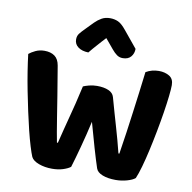

<svg xmlns="http://www.w3.org/2000/svg" viewBox="-91 -936 1032 1033"><g transform="rotate(10 425.5 -419.0)"><path d="M347 -458Q358 -463 378.5 -468.5Q399 -474 422 -474Q460 -474 485 -463Q510 -452 516 -430Q528 -386 539 -348.5Q550 -311 560 -276Q570 -241 579.5 -207Q589 -173 598 -136H603Q613 -198 621 -255.5Q629 -313 636.5 -368.5Q644 -424 651 -479Q658 -534 665 -592Q697 -611 736 -611Q769 -611 793 -596.5Q817 -582 817 -548Q817 -527 812.5 -486.5Q808 -446 800 -395.5Q792 -345 781.5 -290Q771 -235 759.5 -183.5Q748 -132 736 -89.5Q724 -47 713 -22Q699 -10 669 -1.5Q639 7 607 7Q565 7 535.5 -4.5Q506 -16 499 -37Q485 -79 466.5 -142.5Q448 -206 428 -279Q420 -243 411 -207Q402 -171 393 -137Q384 -103 375.5 -73.5Q367 -44 360 -21Q346 -10 319.5 -1.5Q293 7 260 7Q220 7 187.5 -5Q155 -17 145 -37Q137 -56 126 -92Q115 -128 103.5 -174.5Q92 -221 80.5 -274.5Q69 -328 58.5 -381.5Q48 -435 40 -486Q32 -537 27 -579Q40 -590 62 -600.5Q84 -611 111 -611Q145 -611 166.5 -595.5Q188 -580 194 -545Q210 -451 220.5 -385Q231 -319 238.5 -272Q246 -225 251.5 -193Q257 -161 262 -136H267Q277 -177 286 -212Q295 -247 304.5 -283.5Q314 -320 324.5 -361.5Q335 -403 347 -458ZM426 -736Q413 -722 402.5 -710.5Q392 -699 382.5 -688Q373 -677 363.5 -666.5Q354 -656 344 -643Q309 -644 288 -659.5Q267 -675 267 -701Q267 -720 277 -733Q287 -746 307 -766L346 -806Q363 -823 382.5 -834Q402 -845 428 -845Q452 -845 472 -836Q492 -827 517 -796L591 -706Q591 -681 576 -663Q561 -645 531 -645Q513 -645 499 -655Q485 -665 471 -682Z"/></g></svg>

Font: Baloo Da 2
Style: Bold
Weight: 700
Designer: Noopur Datye, Sulekha Rajkumar and Ek Type
Foundry: Ek Type
Version: Version 1.640;hotconv 1.0.111;makeotfexe 2.5.65597; ttfautoh